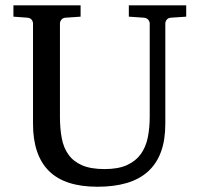

<svg xmlns="http://www.w3.org/2000/svg" viewBox="-20 -691 752 727"><path d="M627 -624Q616.2 -623 611.1 -616.2Q606 -609.4 606 -602.1V-222.2Q606 -160.6 589.4 -115.7Q572.8 -70.8 540.3 -41.5Q507.8 -12.2 459.7 2Q411.6 16.1 349.1 16.1Q225.1 16.1 165 -43.9Q105 -104 105 -222.2V-602.1Q105 -609.4 99.9 -616.2Q94.7 -623 84 -624L30.8 -627.9V-670.9H285.2V-627.9L228 -624Q217.3 -623 212.2 -616.2Q207 -609.4 207 -602.1V-248Q207 -204.1 213.9 -167.7Q220.7 -131.3 239.3 -105.5Q257.8 -79.6 290.8 -65.2Q323.7 -50.8 376 -50.8Q427.7 -50.8 460.9 -65.9Q494.1 -81.1 513.2 -107.7Q532.2 -134.3 539.6 -170.4Q546.9 -206.5 546.9 -248V-602.1Q546.9 -609.4 541.3 -616.2Q535.6 -623 524.9 -624L467.8 -627.9V-670.9H685.1V-627.9Z"/></svg>

Font: BabelStone Ogham Pictish
Style: Bold
Weight: 700
Designer: Andrew West
Foundry: BabelStone
Version: Version 1.02 March 14, 2022